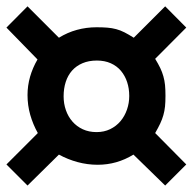

<svg xmlns="http://www.w3.org/2000/svg" viewBox="-23 -656 602 600"><path d="M559.1 -142.1 493.2 -76.2 394 -172.9Q342.3 -141.1 282.2 -141.1Q250.5 -141.1 219.7 -149.4Q189 -157.7 161.1 -172.9L63 -76.2L-2.9 -142.1L95.2 -240.2Q80.1 -267.1 71.5 -297.1Q63 -327.1 63 -358.9Q63 -388.2 71 -416.3Q79.1 -444.3 94.2 -470.2L-2.9 -569.8L63 -636.2L161.1 -538.1Q188 -554.7 217.5 -562.7Q247.1 -570.8 278.8 -570.8Q297.9 -570.8 312.5 -569.6Q327.1 -568.4 340.1 -564.9Q353 -561.5 366 -554.9Q378.9 -548.3 395 -538.1L493.2 -636.2L559.1 -569.8L461.9 -472.2Q471.7 -456.1 477.8 -443.4Q483.9 -430.7 487.5 -417.7Q491.2 -404.8 492.7 -390.4Q494.1 -376 494.1 -356.9Q494.1 -337.4 492.7 -323.2Q491.2 -309.1 487.5 -296.1Q483.9 -283.2 477.8 -270.3Q471.7 -257.3 461.9 -240.2ZM380.9 -356Q380.9 -379.4 374.3 -399.4Q367.7 -419.4 355 -434.6Q342.3 -449.7 323.2 -458.3Q304.2 -466.8 279.8 -466.8Q254.4 -466.8 234.9 -458.5Q215.3 -450.2 202.1 -435.3Q189 -420.4 182.4 -399.9Q175.8 -379.4 175.8 -355Q175.8 -332 182.9 -311.8Q189.9 -291.5 203.4 -276.1Q216.8 -260.7 235.8 -252Q254.9 -243.2 278.8 -243.2Q302.2 -243.2 321.3 -252.4Q340.3 -261.7 353.5 -277.3Q366.7 -293 373.8 -313.5Q380.9 -334 380.9 -356Z"/></svg>

Font: Akaash Gobhi
Style: Regular
Weight: 400
Designer: Kulbir Singh Thind, MD
Foundry: Punjab Online
Version: Version 1.200